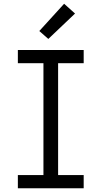

<svg xmlns="http://www.w3.org/2000/svg" viewBox="-20 -1001 540 1021"><path d="M75 0V-70H211V-665H75V-735H425V-665H289V-70H425V0ZM237 -794 189 -836 321 -981 379 -929Z"/></svg>

Font: Iosevka SS04
Style: Regular
Weight: 400
Monospace: yes
Designer: Belleve Invis
Foundry: Belleve Invis
Version: Version 19.0.0; ttfautohint (v1.8.4)